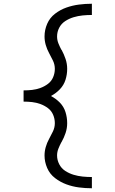

<svg xmlns="http://www.w3.org/2000/svg" viewBox="-20 -853 616 1026"><path d="M471 153V93Q446 93 421.5 90.5Q397 88 373.5 81Q350 74 329 60.5Q308 47 296.5 24.5Q285 2 285 -22Q285 -41 292 -58.5Q299 -76 308 -93L309 -94Q322 -117 330.5 -142.5Q339 -168 339 -195Q339 -225 330 -254Q321 -283 300 -304.5Q279 -326 252 -340Q279 -354 300 -376Q321 -398 330 -426.5Q339 -455 339 -485Q339 -512 330.5 -537.5Q322 -563 309 -587H308Q299 -604 292 -621.5Q285 -639 285 -658Q285 -683 296.5 -705Q308 -727 329 -740.5Q350 -754 373.5 -761Q397 -768 421.5 -770.5Q446 -773 471 -773V-833Q436 -833 401.5 -828.5Q367 -824 334.5 -812.5Q302 -801 274 -779.5Q246 -758 232 -725.5Q218 -693 218 -658Q218 -635 224.5 -612.5Q231 -590 242 -570Q253 -550 263 -529Q273 -508 273 -485Q273 -462 264 -440.5Q255 -419 236.5 -405Q218 -391 196 -383Q174 -375 151.5 -372.5Q129 -370 106 -370V-310Q129 -310 151.5 -307.5Q174 -305 196 -297Q218 -289 236.5 -275Q255 -261 264 -239.5Q273 -218 273 -195Q273 -172 263 -151Q253 -130 242 -110Q231 -90 224.5 -67.5Q218 -45 218 -22Q218 12 232 44.5Q246 77 274 98.5Q302 120 334.5 132Q367 144 401.5 148.5Q436 153 471 153Z"/></svg>

Font: Iosevka Sparkle Light
Style: Regular
Weight: 300
Designer: Belleve Invis
Foundry: Belleve Invis
Version: Version 4.5.0; ttfautohint (v1.8.3)